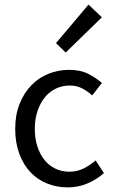

<svg xmlns="http://www.w3.org/2000/svg" viewBox="-20 -801 496 833"><path d="M274 12Q226 12 184 -5Q142 -22 111.5 -54.5Q81 -87 63.5 -134.5Q46 -182 46 -242Q46 -303 65 -350.5Q84 -398 116 -431Q148 -464 190.5 -481Q233 -498 280 -498Q328 -498 362 -481Q396 -464 422 -441L380 -387Q359 -406 335.5 -418Q312 -430 283 -430Q250 -430 222 -416.5Q194 -403 174 -378Q154 -353 142.5 -318.5Q131 -284 131 -242Q131 -200 142 -166Q153 -132 172.5 -107.5Q192 -83 220 -69.5Q248 -56 281 -56Q315 -56 343.5 -70.5Q372 -85 395 -105L431 -50Q398 -21 358 -4.5Q318 12 274 12ZM265 -573 223 -614 364 -781 422 -726Z"/></svg>

Font: Processing Sans Pro
Style: Regular
Weight: 400
Designer: Paul D. Hunt
Foundry: Adobe Systems Incorporated
Version: Version 2.020;PS 2.000;hotconv 1.0.86;makeotf.lib2.5.63406